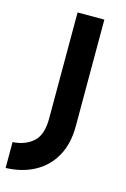

<svg xmlns="http://www.w3.org/2000/svg" viewBox="-133 -797 665 1011"><g transform="rotate(15 200.0 -291.5)"><path d="M305 -155Q305 -59 267 9Q229 77 161.5 113.5Q94 150 5 153V12Q73 8 116 -30Q159 -68 159 -158V-736H305Z"/></g></svg>

Font: Reem Kufi
Style: Bold
Weight: 700
Designer: Khaled Hosny
Version: Version 1.001